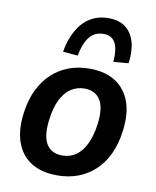

<svg xmlns="http://www.w3.org/2000/svg" viewBox="-85 -815 723 891"><g transform="rotate(10 276.5 -370.0)"><path d="M245 10Q171 10 122 -21Q73 -52 52.5 -110.5Q32 -169 43 -249Q51 -311 74 -358.5Q97 -406 132 -438.5Q167 -471 211.5 -487.5Q256 -504 309 -504Q383 -504 431.5 -472.5Q480 -441 500.5 -383.5Q521 -326 510 -245Q502 -183 479.5 -135.5Q457 -88 422 -55.5Q387 -23 342.5 -6.5Q298 10 245 10ZM252 -85Q289 -85 316.5 -104Q344 -123 362.5 -160.5Q381 -198 389 -253Q400 -332 376.5 -370.5Q353 -409 301 -409Q266 -409 237.5 -390Q209 -371 190.5 -333.5Q172 -296 165 -241Q154 -162 177.5 -123.5Q201 -85 252 -85ZM243 -554 173 -560Q183 -619 207.5 -662Q232 -705 269 -727.5Q306 -750 355 -750Q404 -750 434.5 -727Q465 -704 477.5 -661.5Q490 -619 482 -560L411 -554Q416 -613 400 -643.5Q384 -674 344 -674Q303 -674 278.5 -643.5Q254 -613 243 -554Z"/></g></svg>

Font: Nunito Sans 10pt SemiCondensed
Style: Bold Italic
Weight: 700
Width: 4
Italic angle: -9°
Designer: Vernon Adams
Foundry: Vernon Adams
Version: Version 3.101;gftools[0.9.27]